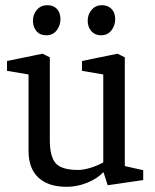

<svg xmlns="http://www.w3.org/2000/svg" viewBox="-20 -711 597 740"><path d="M237 9Q166 9 128 -26.5Q90 -62 90 -129V-424L7 -438V-476L144 -504L172 -490V-172Q172 -107 195 -81.5Q218 -56 281 -56Q302 -56 329.5 -64.5Q357 -73 378 -85V-424L296 -438V-476L433 -504L461 -490V-71L532 -55V-17L395 3L379 -47L377 -46Q354 -22 315.5 -6.5Q277 9 237 9ZM369 -575Q346 -575 332 -591Q318 -607 318 -631Q318 -656 333.5 -673.5Q349 -691 373 -691Q396 -691 410 -676.5Q424 -662 424 -637Q424 -613 409.5 -594Q395 -575 369 -575ZM158 -575Q134 -575 120.5 -591Q107 -607 107 -631Q107 -656 122.5 -673.5Q138 -691 162 -691Q186 -691 199.5 -676.5Q213 -662 213 -637Q213 -613 198.5 -594Q184 -575 158 -575Z"/></svg>

Font: Faustina
Style: Regular
Weight: 400
Designer: Alfonso Garcia
Foundry: http://www.omnibus-type.com
Version: Version 1.200